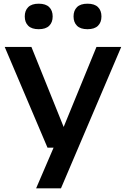

<svg xmlns="http://www.w3.org/2000/svg" viewBox="-20 -799 682 1039"><path d="M237 0 5.5 -545H150L324.5 -112L502 -545H636L310 220H175.5L270 0ZM453.5 -641Q415.5 -641 396.8 -659.5Q378 -678 378 -710Q378 -742 396.8 -760.5Q415.5 -779 453.5 -779Q491.5 -779 510.2 -760.5Q529 -742 529 -710Q529 -678 510.2 -659.5Q491.5 -641 453.5 -641ZM189.5 -641Q151.5 -641 132.8 -659.5Q114 -678 114 -710Q114 -742 132.8 -760.5Q151.5 -779 189.5 -779Q227.5 -779 246.2 -760.5Q265 -742 265 -710Q265 -678 246.2 -659.5Q227.5 -641 189.5 -641Z"/></svg>

Font: Encode Sans Expanded SemiBold
Style: Regular
Weight: 600
Width: 7
Designer: Multiple Designers
Foundry: Impallari Type
Version: Version 3.000; ttfautohint (v1.8.3) -l 8 -r 50 -G 200 -x 14 